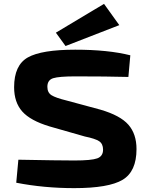

<svg xmlns="http://www.w3.org/2000/svg" viewBox="-20 -960 774 993"><path d="M597 -830 319 -722 269 -791 518 -940ZM369 -703Q539 -703 654 -674L644 -562Q530 -565 371 -565Q285 -565 255 -555.5Q225 -546 225 -511Q225 -481 246.5 -467.5Q268 -454 325 -440L499 -393Q602 -363 644 -315Q686 -267 686 -189Q686 -73 614 -30Q542 13 364 13Q207 13 64 -15L75 -134Q284 -130 365 -130Q453 -130 483 -141Q513 -152 513 -186Q513 -216 493 -229.5Q473 -243 419 -254L237 -306Q137 -336 95 -383.5Q53 -431 53 -509Q53 -623 124 -663Q195 -703 369 -703Z"/></svg>

Font: Exo 2 Expanded
Style: Bold
Weight: 700
Width: 7
Designer: Natanael Gama
Version: Version 1.001;PS 001.001;hotconv 1.0.70;makeotf.lib2.5.58329